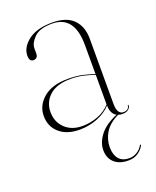

<svg xmlns="http://www.w3.org/2000/svg" viewBox="-121 -509 630 774"><g transform="rotate(-20 193.5 -122.0)"><path d="M36 -93Q36 -138 73 -169.5Q110 -201 177 -201Q214 -201 240.8 -195Q267.5 -189 290 -181V-305Q290 -432 194 -432Q141 -432 117.5 -408.5Q94 -385 94 -363V-341Q94 -329 88.2 -324Q82.5 -319 75 -319Q57 -319 57 -344Q57 -379.5 93.2 -407.8Q129.5 -436 196 -436Q257.5 -436 287.2 -405.5Q317 -375 317 -323V-45Q317 -19 324.5 -8.5Q332 2 343.5 2Q366.5 2 369 -17Q369 -19 371 -19Q372.5 -19 372.5 -17Q372.5 -8 363.5 -0.2Q354.5 7.5 338 7.5Q328 7.5 319.5 4.5Q278.5 24.5 260.8 53.5Q243 82.5 243 116.5Q243 148.5 258.2 166.5Q273.5 184.5 303 184.5Q321 184.5 336.8 174.5Q352.5 164.5 359.5 150.5Q361 147.5 363 148Q365.5 149 363.5 152.5Q357 166.5 339.8 179.2Q322.5 192 296 192Q258 192 236.2 172.2Q214.5 152.5 214.5 118.5Q214.5 85.5 238.8 54.2Q263 23 313.5 2Q290.5 -10.5 290.5 -46Q266 -20 230.2 -6Q194.5 8 154 8Q99.5 8 67.8 -20Q36 -48 36 -93ZM67 -99Q67 -56.5 95.2 -29.2Q123.5 -2 170 -2Q203.5 -2 235.2 -13.8Q267 -25.5 290 -50.5V-177.5Q268 -185.5 243 -191.2Q218 -197 189 -197Q128.5 -197 97.8 -169Q67 -141 67 -99Z"/></g></svg>

Font: Fraunces 144pt S000 Thin
Style: Regular
Weight: 100
Version: Version 1.000; ttfautohint (v1.8.3)